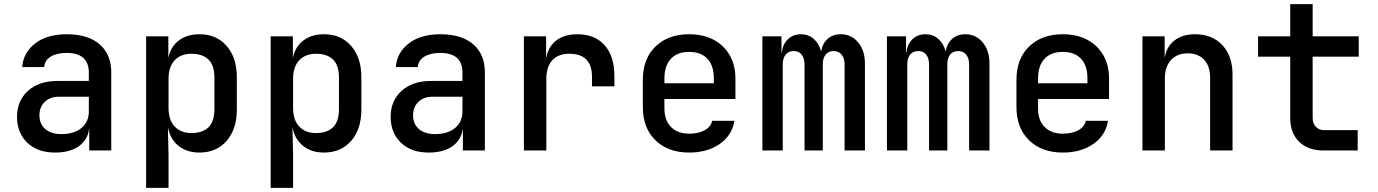

<svg xmlns="http://www.w3.org/2000/svg" viewBox="-20 -725 6640 925"><path d="M245 10Q161 10 111.5 -37.5Q62 -85 62 -162Q62 -240 115 -287.5Q168 -335 256 -335H408V-375Q408 -470 301 -470Q253 -470 224 -452Q195 -434 193 -402H87Q92 -471 149 -515.5Q206 -560 302 -560Q404 -560 460 -511.5Q516 -463 516 -376V0H410V-103H409Q402 -50 359 -20Q316 10 245 10ZM276 -79Q337 -79 372.5 -108.5Q408 -138 408 -188V-259H264Q221 -259 195.5 -234Q170 -209 170 -170Q170 -128 198 -103.5Q226 -79 276 -79Z M684 180V-550H791V-446Q802 -500 841.5 -530Q881 -560 941 -560Q1023 -560 1072 -503.5Q1121 -447 1121 -353V-198Q1121 -103 1072 -46.5Q1023 10 941 10Q881 10 841 -21.5Q801 -53 790 -108H789L792 23V180ZM903 -84Q955 -84 984 -111.5Q1013 -139 1013 -200V-351Q1013 -411 984 -438.5Q955 -466 903 -466Q851 -466 821.5 -434.5Q792 -403 792 -346V-205Q792 -147 821.5 -115.5Q851 -84 903 -84Z M1284 180V-550H1391V-446Q1402 -500 1441.5 -530Q1481 -560 1541 -560Q1623 -560 1672 -503.5Q1721 -447 1721 -353V-198Q1721 -103 1672 -46.5Q1623 10 1541 10Q1481 10 1441 -21.5Q1401 -53 1390 -108H1389L1392 23V180ZM1503 -84Q1555 -84 1584 -111.5Q1613 -139 1613 -200V-351Q1613 -411 1584 -438.5Q1555 -466 1503 -466Q1451 -466 1421.5 -434.5Q1392 -403 1392 -346V-205Q1392 -147 1421.5 -115.5Q1451 -84 1503 -84Z M2045 10Q1961 10 1911.5 -37.5Q1862 -85 1862 -162Q1862 -240 1915 -287.5Q1968 -335 2056 -335H2208V-375Q2208 -470 2101 -470Q2053 -470 2024 -452Q1995 -434 1993 -402H1887Q1892 -471 1949 -515.5Q2006 -560 2102 -560Q2204 -560 2260 -511.5Q2316 -463 2316 -376V0H2210V-103H2209Q2202 -50 2159 -20Q2116 10 2045 10ZM2076 -79Q2137 -79 2172.5 -108.5Q2208 -138 2208 -188V-259H2064Q2021 -259 1995.5 -234Q1970 -209 1970 -170Q1970 -128 1998 -103.5Q2026 -79 2076 -79Z M2504 0V-550H2611V-442Q2619 -497 2658 -528.5Q2697 -560 2761 -560Q2846 -560 2893 -507Q2940 -454 2940 -358V-309H2832V-355Q2832 -466 2723 -466Q2669 -466 2640.5 -434.5Q2612 -403 2612 -343V0Z M3300 10Q3199 10 3138 -49Q3077 -108 3077 -210V-340Q3077 -442 3138 -501Q3199 -560 3300 -560Q3368 -560 3418 -533.5Q3468 -507 3495.5 -459Q3523 -411 3523 -347V-248H3181V-203Q3181 -145 3213 -113Q3245 -81 3300 -81Q3345 -81 3375 -97.5Q3405 -114 3411 -143H3518Q3507 -73 3447.5 -31.5Q3388 10 3300 10ZM3181 -347V-324H3419V-348Q3419 -409 3388 -442Q3357 -475 3300 -475Q3243 -475 3212 -441.5Q3181 -408 3181 -347Z M3653 0V-550H3745V-473H3747Q3751 -512 3776 -536Q3801 -560 3839 -560Q3875 -560 3900.5 -537.5Q3926 -515 3936 -477Q3942 -515 3967 -537.5Q3992 -560 4031 -560Q4082 -560 4114.5 -520.5Q4147 -481 4147 -419V0H4049V-414Q4049 -444 4035 -461.5Q4021 -479 3996 -479Q3971 -479 3957.5 -462Q3944 -445 3944 -415V0H3856V-414Q3856 -444 3842.5 -461.5Q3829 -479 3804 -479Q3779 -479 3765 -462Q3751 -445 3751 -415V0Z M4253 0V-550H4345V-473H4347Q4351 -512 4376 -536Q4401 -560 4439 -560Q4475 -560 4500.5 -537.5Q4526 -515 4536 -477Q4542 -515 4567 -537.5Q4592 -560 4631 -560Q4682 -560 4714.5 -520.5Q4747 -481 4747 -419V0H4649V-414Q4649 -444 4635 -461.5Q4621 -479 4596 -479Q4571 -479 4557.5 -462Q4544 -445 4544 -415V0H4456V-414Q4456 -444 4442.5 -461.5Q4429 -479 4404 -479Q4379 -479 4365 -462Q4351 -445 4351 -415V0Z M5100 10Q4999 10 4938 -49Q4877 -108 4877 -210V-340Q4877 -442 4938 -501Q4999 -560 5100 -560Q5168 -560 5218 -533.5Q5268 -507 5295.5 -459Q5323 -411 5323 -347V-248H4981V-203Q4981 -145 5013 -113Q5045 -81 5100 -81Q5145 -81 5175 -97.5Q5205 -114 5211 -143H5318Q5307 -73 5247.5 -31.5Q5188 10 5100 10ZM4981 -347V-324H5219V-348Q5219 -409 5188 -442Q5157 -475 5100 -475Q5043 -475 5012 -441.5Q4981 -408 4981 -347Z M5484 0V-550H5591V-445Q5599 -499 5637.5 -529.5Q5676 -560 5738 -560Q5820 -560 5869 -507.5Q5918 -455 5918 -366V0H5810V-350Q5810 -407 5781 -437.5Q5752 -468 5702 -468Q5651 -468 5621.5 -436Q5592 -404 5592 -347V0Z M6355 0Q6282 0 6239 -42Q6196 -84 6196 -156V-452H6041V-550H6196V-705H6304V-550H6526V-452H6304V-157Q6304 -131 6319 -114.5Q6334 -98 6360 -98H6521V0Z"/></svg>

Font: JetBrains Mono NL SemiBold
Style: Regular
Weight: 600
Designer: Philipp Nurullin, Konstantin Bulenkov
Foundry: JetBrains
Version: Version 2.304; ttfautohint (v1.8.4.7-5d5b)